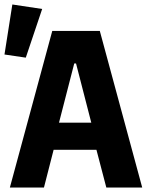

<svg xmlns="http://www.w3.org/2000/svg" viewBox="-39 -836 659 856"><path d="M435 0 391 -168H200L157 0H5L194 -698H406L595 0ZM300 -553H292L224 -289H368ZM-19 -593 16 -816 149 -796 76 -579Z"/></svg>

Font: iA Writer Duo V
Style: Regular
Weight: 400
Designer: Mike Abbink, Paul van der Laan, Pieter van Rosmalen, Oliver Reichenstein
Foundry: Information Architects Inc.
Version: Version 2.000